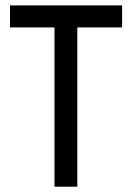

<svg xmlns="http://www.w3.org/2000/svg" viewBox="-20 -704 497 724"><path d="M17.6 -600.6V-683.6H440.4V-600.6H271.5V0H185.5V-600.6Z"/></svg>

Font: Post No Bills Colombo SemiBold
Style: Regular
Weight: 600
Designer: Kosala Senevirathne, Siva Puranthara, Lasantha Premarathna, Tharique Azeez
Foundry: Mooniak
Version: Version 1.220 ; ttfautohint (v1.6)